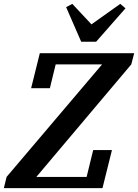

<svg xmlns="http://www.w3.org/2000/svg" viewBox="-49 -973 714 993"><path d="M-15 -58 479 -640H239L209 -517H112L157 -698H645L630 -640L139 -58H399L433 -197H530L481 0H-29ZM293 -936 325 -953 424 -847 573 -953 600 -930 448 -757H371Z"/></svg>

Font: IBM Plex Serif SemiBold
Style: Italic
Weight: 600
Italic angle: -14°
Designer: Mike Abbink, Paul van der Laan, Pieter van Rosmalen
Foundry: Bold Monday
Version: Version 2.5